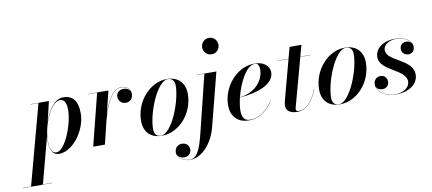

<svg xmlns="http://www.w3.org/2000/svg" viewBox="-194 -1088 3767 1676"><g transform="rotate(-10 1689.0 -250.0)"><path d="M176 -123C176 -55.5 189.5 10 256.5 10C377 10 502.5 -154.5 502.5 -307.5C502.5 -409 465 -470 374 -470C295.5 -470 237 -377.5 205 -280.5L205.5 -282.5L247.5 -460H84.5V-458H154.5L-35.5 248H-109.5V250H152.5V248H69.5L178 -160.5C176.5 -147 176 -134.5 176 -123ZM178 -122.5C178 -249.5 258 -451 344 -451C380.5 -451 399.5 -415.5 399.5 -356C399.5 -228.5 312 -6.5 234.5 -6.5C191 -6.5 178 -57 178 -122.5Z M674.5 -458 559 0H663L710 -194.5C741 -311.5 794.5 -467.5 890 -467.5C931 -467.5 959 -445.5 967 -415C958.5 -437 934.5 -451 907.5 -451C868 -451 842 -426.5 842 -392.5C842 -355 869 -327.5 907.5 -327.5C946.5 -327.5 971.5 -358.5 971.5 -397C971.5 -438 939.5 -469.5 890 -469.5C808 -469.5 756 -356.5 723.5 -250L774.5 -460H595V-458Z M1168 10C1321.5 10 1452.5 -140 1452.5 -310C1452.5 -405 1397.5 -470 1292.5 -470C1143 -470 1009.5 -319.5 1009.5 -148.5C1009.5 -53.5 1063.5 10 1168 10ZM1159.5 8C1118.5 8 1100 -18 1100 -59.5C1100 -201 1206 -467.5 1301.5 -467.5C1342.5 -467.5 1361 -441.5 1361 -400C1361 -258.5 1254.5 8 1159.5 8Z M1646 -687.5C1646 -647 1678 -614.5 1718.5 -614.5C1759 -614.5 1790.5 -647 1790.5 -687.5C1790.5 -728 1759 -760 1718.5 -760C1678 -760 1646 -728 1646 -687.5ZM1732 -460H1556.5V-458H1625L1501.5 43.5C1472 162 1442 258 1372 258C1319 258 1275 231 1264.5 193.5C1273.5 215.5 1298.5 230 1327 230C1366.5 230 1389.5 201 1389.5 170.5C1389.5 133 1362.5 109 1325 109C1289.5 109 1260.5 133.5 1260.5 176C1260.5 223.5 1310.5 260 1372 260C1482 260 1575.5 148.5 1611 11.5Z M1879 -85C1879 -118 1885 -158.5 1895 -200.5C2061.5 -212.5 2202 -268.5 2202 -370C2202 -426.5 2153.5 -470 2070.5 -470C1907.5 -470 1781 -309 1781 -150C1781 -57.5 1834.5 10 1937 10C2041 10 2112.5 -56 2155.5 -129L2154 -130C2105.5 -49.5 2032.5 6 1950 6C1908.5 6 1879 -15 1879 -85ZM2074.5 -467.5C2103 -467.5 2111.5 -440 2111.5 -413C2111.5 -307 2025.5 -216.5 1895.5 -202.5C1927 -328.5 1998 -467.5 2074.5 -467.5Z M2548 -163 2546 -163.5C2497.5 -42 2439.5 4.5 2382.5 4.5C2365.5 4.5 2356.5 -1.5 2356.5 -12C2356.5 -21 2359 -30.5 2361 -37.5L2475.5 -458H2567.5V-460H2476L2503.5 -560H2398.5L2371.5 -460H2272.5V-458H2371L2279.5 -116.5C2274 -96.5 2269 -73.5 2269 -60.5C2269 -25 2295.5 10 2365 10C2449 10 2502.5 -50.5 2548 -163Z M2746 10C2899.5 10 3030.5 -140 3030.5 -310C3030.5 -405 2975.5 -470 2870.5 -470C2721 -470 2587.5 -319.5 2587.5 -148.5C2587.5 -53.5 2641.5 10 2746 10ZM2737.5 8C2696.5 8 2678 -18 2678 -59.5C2678 -201 2784 -467.5 2879.5 -467.5C2920.5 -467.5 2939 -441.5 2939 -400C2939 -258.5 2832.5 8 2737.5 8Z M3440.5 -132C3440.5 -271.5 3211.5 -286 3211.5 -387.5C3211.5 -439.5 3270 -467.5 3322.5 -467.5C3392.5 -467.5 3439.5 -438.5 3456.5 -404C3447 -419 3429.5 -428.5 3408 -428.5C3374 -428.5 3351 -404.5 3351 -374C3351 -336.5 3379.5 -316 3410.5 -316C3439 -316 3465.5 -335.5 3465.5 -375C3465.5 -419.5 3416.5 -470.5 3316 -470.5C3209.5 -470.5 3137 -413.5 3137 -338.5C3137 -215 3365 -193.5 3365 -84.5C3365 -24.5 3297.5 7.5 3243.5 7.5C3164.5 7.5 3088.5 -26.5 3077 -90.5C3084 -67.5 3107 -56 3133.5 -55.5C3164.5 -56 3192.5 -75.5 3192.5 -112C3192.5 -148 3168.5 -172 3134.5 -172C3097 -172 3073.5 -143 3073.5 -108C3073.5 -33.5 3153.5 10 3249 10C3350.5 10 3440.5 -44.5 3440.5 -132Z"/></g></svg>

Font: Bodoni* 96pt Medium
Style: Italic
Weight: 500
Italic angle: -13°
Version: Version 2.3